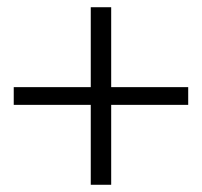

<svg xmlns="http://www.w3.org/2000/svg" viewBox="-20 -511 558 531"><path d="M287.5 0H231V-221H18V-270H231V-491H287.5V-270H500.5V-221H287.5Z"/></svg>

Font: Betina Sans Light
Style: Regular
Weight: 300
Designer: Jonathan Pinhorn (font) & Cristiano Sobral (main changes)
Version: Version 2.001;October 6, 2020;FontCreator 13.0.0.2681 64-bit